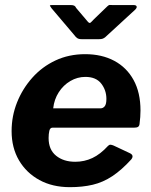

<svg xmlns="http://www.w3.org/2000/svg" viewBox="-20 -764 626 794"><path d="M269 10Q197 10 143 -19.5Q89 -49 58.5 -101Q28 -153 28 -222Q28 -284 50.5 -340.5Q73 -397 113.5 -442.5Q154 -488 209.5 -514Q265 -540 332 -540Q401 -540 452.5 -512.5Q504 -485 532.5 -433Q561 -381 561 -307Q561 -294 560 -280Q559 -266 557 -251Q556 -243 551 -239.5Q546 -236 534 -236H197Q187 -236 184 -223Q181 -210 181 -193Q181 -145 212 -120Q243 -95 291 -95Q329 -95 362 -110.5Q395 -126 427 -161Q432 -166 437.5 -165.5Q443 -165 450 -162L516 -131Q536 -122 523 -105Q483 -61 444.5 -35.5Q406 -10 363.5 0Q321 10 269 10ZM396 -316Q406 -316 413 -324.5Q420 -333 420 -355Q420 -391 398.5 -418.5Q377 -446 333 -446Q300 -446 271 -429Q242 -412 223 -382.5Q204 -353 200 -316ZM424 -738Q430 -744 434.5 -743.5Q439 -743 447 -743H533Q543 -743 545 -737.5Q547 -732 539 -724L415 -610Q410 -606 404.5 -604Q399 -602 390 -602H317Q305 -602 298.5 -607Q292 -612 288 -618L193 -730Q188 -737 186.5 -740Q185 -743 193 -743H274Q282 -743 287 -740.5Q292 -738 295 -731L340 -678Q349 -666 354 -670Q359 -674 369 -685Z"/></svg>

Font: Libre Franklin Thin
Style: Bold Italic
Weight: 700
Italic angle: -8°
Version: Version 3.000